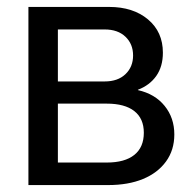

<svg xmlns="http://www.w3.org/2000/svg" viewBox="-20 -534 559 554"><path d="M62 0V-514H295Q364 -514 407 -478Q450 -442 450 -382Q450 -342 431 -315Q412 -288 378 -275V-274Q427 -263 455 -228.5Q483 -194 483 -146Q483 -101 459 -68Q435 -35 392.5 -17.5Q350 0 292 0ZM147 -65H288Q340 -65 367.5 -87Q395 -109 395 -151Q395 -192 367.5 -213.5Q340 -235 288 -235H147ZM147 -299H282Q320 -299 342 -320Q364 -341 364 -374Q364 -407 342 -428Q320 -449 282 -449H147Z"/></svg>

Font: TikTok Sans 24pt
Style: Regular
Weight: 400
Version: Version 4.000